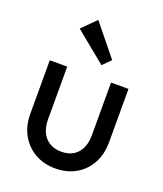

<svg xmlns="http://www.w3.org/2000/svg" viewBox="-138 -831 793 933"><g transform="rotate(20 258.0 -365.0)"><path d="M257.5 10Q198.5 10 152.1 -16.6Q105.8 -43.2 79.9 -90.1Q54 -137 54 -198.8V-475H144.2V-202.8Q144.2 -163.8 157.8 -135.5Q171.2 -107.2 197 -91.9Q222.8 -76.5 257.7 -76.5Q311 -76.5 340.9 -110.1Q370.8 -143.8 370.8 -202.8V-475H461V-198.8Q461 -136.8 435.1 -89.6Q409.2 -42.5 363.4 -16.2Q317.5 10 257.5 10ZM298 -538.5 138 -669.5 208.5 -740 338.8 -579.2Z"/></g></svg>

Font: Outfit Thin
Style: Regular
Weight: 100
Designer: Rodrigo Fuenzalida
Foundry: fragTYPE
Version: Version 1.100;gftools[0.9.27]